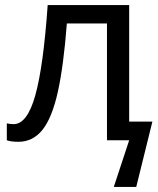

<svg xmlns="http://www.w3.org/2000/svg" viewBox="-20 -556 627 761"><path d="M492 -74H584L520 185H431L492 0H404V-463H245Q232 -294 209 -191Q186 -88 148 -41Q110 6 53 6Q24 6 7 0V-67Q19 -64 34 -64Q88 -64 120 -178.5Q152 -293 169 -536H492Z"/></svg>

Font: Apis
Style: Regular
Weight: 400
Designer: Monotype Design Team
Foundry: Monotype Imaging Inc.
Version: Version 2.000; build 0001